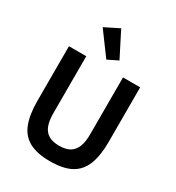

<svg xmlns="http://www.w3.org/2000/svg" viewBox="-226 -1103 1142 1249"><g transform="rotate(30 344.5 -478.5)"><path d="M77 -698H207V-269Q207 -215 220.5 -178.5Q234 -142 264.5 -123.5Q295 -105 345 -105Q395 -105 425 -123.5Q455 -142 469 -178.5Q483 -215 483 -269V-698H612V-286Q612 -184 585.5 -117.5Q559 -51 500.5 -19.5Q442 12 344 12Q246 12 187.5 -19.5Q129 -51 103 -117.5Q77 -184 77 -286ZM331 -744 205 -915 313 -969 408 -782Z"/></g></svg>

Font: IBM Plex Sans SemiBold
Style: Regular
Weight: 600
Designer: Mike Abbink, Paul van der Laan, Pieter van Rosmalen
Foundry: Bold Monday
Version: Version 3.201